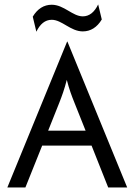

<svg xmlns="http://www.w3.org/2000/svg" viewBox="-20 -830 596 850"><path d="M141 -689.6C156.9 -722.9 179.2 -742.4 209 -742.4C254.2 -742.4 292.4 -691 346.5 -691C381.2 -691 409.7 -709 430.6 -743.8L414.6 -810.4C398.6 -777.1 376.4 -757.6 346.5 -757.6C301.4 -757.6 263.2 -809 209 -809C174.3 -809 145.8 -791 125 -756.2ZM12.5 0H92.4L166.7 -185.4H385.4L459 0H543.1L278.5 -645.8H277.1ZM193.1 -251.4 242.4 -375C254.9 -406.9 264.6 -433.3 275.7 -476.4C286.8 -433.3 297.2 -406.2 309.7 -375L359 -251.4Z"/></svg>

Font: Afacad
Style: Regular
Weight: 400
Designer: Kristian Moeller
Foundry: Dicotype
Version: Version 1.000